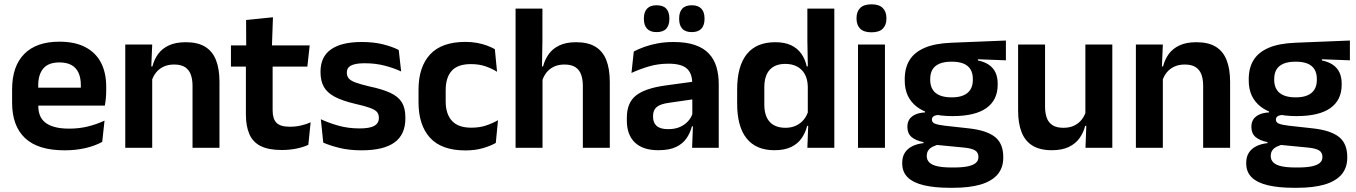

<svg xmlns="http://www.w3.org/2000/svg" viewBox="-20 -702 6439 912"><path d="M286.5 12Q160.5 12 99 -46Q37.5 -104 37.5 -214V-278Q37.5 -387 95 -445.5Q152.5 -504 262 -504Q336 -504 385.5 -478Q435 -452 459.8 -404.2Q484.5 -356.5 484.5 -290V-272.5Q484.5 -254.5 482.8 -235.8Q481 -217 478 -200.5H362Q363.5 -228 363.8 -252.8Q364 -277.5 364 -297.5Q364 -332 353 -356.2Q342 -380.5 319.5 -393Q297 -405.5 262 -405.5Q210.5 -405.5 186 -377Q161.5 -348.5 161.5 -296V-250.5L162 -236V-197.5Q162 -174.5 169.2 -155Q176.5 -135.5 193.5 -121.2Q210.5 -107 238.8 -99Q267 -91 309.5 -91Q355.5 -91 397.2 -101.2Q439 -111.5 476.5 -129L465.5 -28Q432 -9.5 386.8 1.2Q341.5 12 286.5 12ZM105.5 -200.5V-285.5H452V-200.5Z M894.5 0V-294.5Q894.5 -325.5 886.2 -348Q878 -370.5 859 -383Q840 -395.5 807 -395.5Q778 -395.5 756.2 -385Q734.5 -374.5 720.8 -356.8Q707 -339 700 -316.5L680 -386.5H704Q712 -419 730.8 -445Q749.5 -471 781.8 -486.2Q814 -501.5 862.5 -501.5Q919 -501.5 954 -480.2Q989 -459 1005.8 -417Q1022.5 -375 1022.5 -313V0ZM575 0V-490.5H703L698 -371L703 -360.5V0Z M1318 10.5Q1255.5 10.5 1218.2 -8.2Q1181 -27 1164.5 -65Q1148 -103 1148 -158.5V-444.5H1275V-177.5Q1275 -137.5 1293.2 -118.8Q1311.5 -100 1357.5 -100Q1384.5 -100 1409.5 -105.8Q1434.5 -111.5 1455.5 -121L1444.5 -14Q1419.5 -2.5 1387.2 4Q1355 10.5 1318 10.5ZM1077 -385.5V-486.5H1451L1440 -385.5ZM1149.5 -477 1149 -607 1276.5 -620 1271.5 -477Z M1698 12Q1639 12 1593.2 0.8Q1547.5 -10.5 1515.5 -24.5L1504 -135.5Q1542 -118 1587.8 -105Q1633.5 -92 1688.5 -92Q1736.5 -92 1758 -104.2Q1779.5 -116.5 1779.5 -141V-144Q1779.5 -160.5 1769.8 -171Q1760 -181.5 1735.5 -190.2Q1711 -199 1666.5 -209Q1605 -223.5 1569.2 -242.8Q1533.5 -262 1518 -290.2Q1502.5 -318.5 1502.5 -358V-362.5Q1502.5 -432 1552 -467.2Q1601.5 -502.5 1698.5 -502.5Q1756 -502.5 1800.2 -491.2Q1844.5 -480 1874 -464.5L1885.5 -362.5Q1850.5 -379 1807 -390.2Q1763.5 -401.5 1713.5 -401.5Q1681 -401.5 1662.2 -396.2Q1643.5 -391 1635.5 -381.5Q1627.5 -372 1627.5 -358.5V-356Q1627.5 -341 1636.2 -330Q1645 -319 1668.5 -310.2Q1692 -301.5 1734.5 -291.5Q1796.5 -278.5 1834 -261Q1871.5 -243.5 1888.5 -216.2Q1905.5 -189 1905.5 -145V-139Q1905.5 -63 1854 -25.5Q1802.5 12 1698 12Z M2191 12.5Q2077.5 12.5 2022.8 -47.5Q1968 -107.5 1968 -216V-276Q1968 -384 2023 -443.5Q2078 -503 2191 -503Q2220.5 -503 2246.2 -498.2Q2272 -493.5 2293.2 -485.5Q2314.5 -477.5 2330.5 -468.5L2341 -361Q2316.5 -376.5 2286.2 -387Q2256 -397.5 2216.5 -397.5Q2154.5 -397.5 2125.8 -365.8Q2097 -334 2097 -273.5V-220.5Q2097 -160.5 2126.8 -128Q2156.5 -95.5 2218.5 -95.5Q2258 -95.5 2288.5 -105.8Q2319 -116 2345.5 -131L2335 -23Q2310.5 -9 2273.5 1.8Q2236.5 12.5 2191 12.5Z M2748.5 0V-294.5Q2748.5 -325.5 2740.2 -348Q2732 -370.5 2713 -383Q2694 -395.5 2661 -395.5Q2632 -395.5 2610.5 -385Q2589 -374.5 2575.2 -356.8Q2561.5 -339 2555 -316.5L2529 -386.5H2559.5Q2568 -419 2586.5 -445Q2605 -471 2637 -486.2Q2669 -501.5 2716.5 -501.5Q2773 -501.5 2808 -480.2Q2843 -459 2859.8 -417Q2876.5 -375 2876.5 -313V0ZM2429 0V-661H2556.5V-510L2554 -357.5L2557 -348V0Z M3267.5 0 3272 -120 3268.5 -131V-284.5L3268 -306.5Q3268 -354.5 3241.8 -377Q3215.5 -399.5 3156 -399.5Q3105.5 -399.5 3061.2 -386.2Q3017 -373 2979.5 -355.5L2990.5 -457.5Q3012.5 -469 3040.8 -479.2Q3069 -489.5 3104 -496Q3139 -502.5 3179.5 -502.5Q3239.5 -502.5 3281 -488.2Q3322.5 -474 3347.2 -447.5Q3372 -421 3383 -384.2Q3394 -347.5 3394 -303V0ZM3107 11.5Q3034 11.5 2995.8 -25Q2957.5 -61.5 2957.5 -129V-143Q2957.5 -214.5 3001.5 -248.8Q3045.5 -283 3141 -296L3280 -315L3287.5 -232.5L3159.5 -214Q3117.5 -208.5 3099.8 -194Q3082 -179.5 3082 -151.5V-146.5Q3082 -119 3099.2 -103.8Q3116.5 -88.5 3153.5 -88.5Q3186.5 -88.5 3210 -99Q3233.5 -109.5 3248.8 -126.8Q3264 -144 3270.5 -165.5L3288.5 -102H3266.5Q3258.5 -70.5 3240.8 -44.8Q3223 -19 3191 -3.8Q3159 11.5 3107 11.5ZM3098.5 -549.5Q3068.5 -549.5 3053.5 -565.8Q3038.5 -582 3038.5 -611.5V-615Q3038.5 -644.5 3053.5 -660.8Q3068.5 -677 3098.5 -677Q3130 -677 3144.8 -660.8Q3159.5 -644.5 3159.5 -615V-611.5Q3159.5 -582 3144.8 -565.8Q3130 -549.5 3098.5 -549.5ZM3266 -549.5Q3235.5 -549.5 3220.8 -565.8Q3206 -582 3206 -611.5V-615Q3206 -644.5 3220.8 -660.8Q3235.5 -677 3266 -677Q3296.5 -677 3311.5 -660.8Q3326.5 -644.5 3326.5 -615V-611.5Q3326.5 -582 3311.5 -565.8Q3296.5 -549.5 3266 -549.5Z M3658 11.5Q3571.5 11.5 3526.5 -44.5Q3481.5 -100.5 3481.5 -209.5V-277Q3481.5 -387.5 3527 -444.5Q3572.5 -501.5 3662.5 -501.5Q3706.5 -501.5 3736.8 -487.5Q3767 -473.5 3785.8 -447.5Q3804.5 -421.5 3812 -386.5H3849.5L3817 -291.5Q3816 -326 3802.8 -349.8Q3789.5 -373.5 3766 -386Q3742.5 -398.5 3710.5 -398.5Q3662 -398.5 3636.2 -370.5Q3610.5 -342.5 3610.5 -287V-206Q3610.5 -151 3636.2 -123Q3662 -95 3711.5 -95Q3739.5 -95 3761.5 -105.5Q3783.5 -116 3798.2 -134.2Q3813 -152.5 3819.5 -175.5L3850 -104H3814Q3806 -72 3788 -45.8Q3770 -19.5 3738.5 -4Q3707 11.5 3658 11.5ZM3815 0 3819.5 -120 3817 -148.5V-349L3817.5 -369.5L3815 -510V-661H3943V0Z M4055.5 0V-490.5H4183.5V0ZM4119.5 -548.5Q4083 -548.5 4065.8 -565.8Q4048.5 -583 4048.5 -613.5V-616Q4048.5 -646.5 4065.8 -664Q4083 -681.5 4119.5 -681.5Q4155.5 -681.5 4173 -664Q4190.5 -646.5 4190.5 -616V-613.5Q4190.5 -582.5 4173 -565.5Q4155.5 -548.5 4119.5 -548.5Z M4504 -150.5Q4392.5 -150.5 4335 -194.8Q4277.5 -239 4277.5 -319V-326.5Q4277.5 -379.5 4300.5 -416.8Q4323.5 -454 4372.5 -475Q4421.5 -496 4499.5 -499L4758 -509.5V-415.5L4625 -420.5V-415Q4656.5 -408.5 4677.2 -394.2Q4698 -380 4708.5 -357.8Q4719 -335.5 4719 -304V-299.5Q4719 -227 4665.5 -188.8Q4612 -150.5 4504 -150.5ZM4498 93.5H4512Q4551 93.5 4576.5 88.2Q4602 83 4614.8 72.2Q4627.5 61.5 4627.5 44.5V43Q4627.5 22 4611.2 12.2Q4595 2.5 4559 -1L4415.5 -15L4445 -16.5Q4426.5 -13 4412.2 -6.2Q4398 0.5 4390 11.5Q4382 22.5 4382 38.5V39.5Q4382 58 4395 70.2Q4408 82.5 4434 88Q4460 93.5 4498 93.5ZM4491 190Q4420 190 4369.5 178.2Q4319 166.5 4292.2 141Q4265.5 115.5 4265.5 73.5V71.5Q4265.5 43 4278 23.5Q4290.5 4 4313.5 -7.5Q4336.5 -19 4366.5 -22V-27Q4328.5 -34.5 4309.2 -51.8Q4290 -69 4290 -99V-99.5Q4290 -120.5 4299.5 -135Q4309 -149.5 4327.8 -158Q4346.5 -166.5 4374 -168V-182.5L4482.5 -155.5L4447.5 -156.5Q4424.5 -156 4415.5 -150.2Q4406.5 -144.5 4406.5 -134V-133.5Q4406.5 -120.5 4420.5 -114.8Q4434.5 -109 4467 -105L4584.5 -92Q4667 -82.5 4706.2 -51.5Q4745.5 -20.5 4745.5 44V46.5Q4745.5 96 4717.5 127.8Q4689.5 159.5 4636.8 174.8Q4584 190 4509 190ZM4500.5 -239.5Q4534 -239.5 4556.2 -249Q4578.5 -258.5 4589.8 -277Q4601 -295.5 4601 -322V-327.5Q4601 -354 4590 -372.2Q4579 -390.5 4557 -399.8Q4535 -409 4501.5 -409H4500Q4464.5 -409 4442 -399.2Q4419.5 -389.5 4409 -371.2Q4398.5 -353 4398.5 -327.5V-322Q4398.5 -295.5 4409.8 -277Q4421 -258.5 4443.8 -249Q4466.5 -239.5 4500.5 -239.5Z M4944 -490.5V-195.5Q4944 -165 4952.2 -142.2Q4960.5 -119.5 4979.8 -107.2Q4999 -95 5031.5 -95Q5061 -95 5082.5 -105.5Q5104 -116 5118 -133.8Q5132 -151.5 5138.5 -173.5L5158.5 -104H5134.5Q5126.5 -72 5107.8 -45.8Q5089 -19.5 5056.8 -4Q5024.5 11.5 4976 11.5Q4920 11.5 4884.8 -10Q4849.5 -31.5 4832.8 -73.5Q4816 -115.5 4816 -177V-490.5ZM5263.5 -490.5V0H5136L5140.5 -119L5135.5 -129.5V-490.5Z M5695 0V-294.5Q5695 -325.5 5686.8 -348Q5678.5 -370.5 5659.5 -383Q5640.5 -395.5 5607.5 -395.5Q5578.5 -395.5 5556.8 -385Q5535 -374.5 5521.2 -356.8Q5507.5 -339 5500.5 -316.5L5480.5 -386.5H5504.5Q5512.5 -419 5531.2 -445Q5550 -471 5582.2 -486.2Q5614.5 -501.5 5663 -501.5Q5719.5 -501.5 5754.5 -480.2Q5789.5 -459 5806.2 -417Q5823 -375 5823 -313V0ZM5375.5 0V-490.5H5503.5L5498.5 -371L5503.5 -360.5V0Z M6138 -150.5Q6026.5 -150.5 5969 -194.8Q5911.5 -239 5911.5 -319V-326.5Q5911.5 -379.5 5934.5 -416.8Q5957.5 -454 6006.5 -475Q6055.5 -496 6133.5 -499L6392 -509.5V-415.5L6259 -420.5V-415Q6290.5 -408.5 6311.2 -394.2Q6332 -380 6342.5 -357.8Q6353 -335.5 6353 -304V-299.5Q6353 -227 6299.5 -188.8Q6246 -150.5 6138 -150.5ZM6132 93.5H6146Q6185 93.5 6210.5 88.2Q6236 83 6248.8 72.2Q6261.5 61.5 6261.5 44.5V43Q6261.5 22 6245.2 12.2Q6229 2.5 6193 -1L6049.5 -15L6079 -16.5Q6060.5 -13 6046.2 -6.2Q6032 0.5 6024 11.5Q6016 22.5 6016 38.5V39.5Q6016 58 6029 70.2Q6042 82.5 6068 88Q6094 93.5 6132 93.5ZM6125 190Q6054 190 6003.5 178.2Q5953 166.5 5926.2 141Q5899.5 115.5 5899.5 73.5V71.5Q5899.5 43 5912 23.5Q5924.5 4 5947.5 -7.5Q5970.5 -19 6000.5 -22V-27Q5962.5 -34.5 5943.2 -51.8Q5924 -69 5924 -99V-99.5Q5924 -120.5 5933.5 -135Q5943 -149.5 5961.8 -158Q5980.5 -166.5 6008 -168V-182.5L6116.5 -155.5L6081.5 -156.5Q6058.5 -156 6049.5 -150.2Q6040.5 -144.5 6040.5 -134V-133.5Q6040.5 -120.5 6054.5 -114.8Q6068.5 -109 6101 -105L6218.5 -92Q6301 -82.5 6340.2 -51.5Q6379.5 -20.5 6379.5 44V46.5Q6379.5 96 6351.5 127.8Q6323.5 159.5 6270.8 174.8Q6218 190 6143 190ZM6134.5 -239.5Q6168 -239.5 6190.2 -249Q6212.5 -258.5 6223.8 -277Q6235 -295.5 6235 -322V-327.5Q6235 -354 6224 -372.2Q6213 -390.5 6191 -399.8Q6169 -409 6135.5 -409H6134Q6098.5 -409 6076 -399.2Q6053.5 -389.5 6043 -371.2Q6032.5 -353 6032.5 -327.5V-322Q6032.5 -295.5 6043.8 -277Q6055 -258.5 6077.8 -249Q6100.5 -239.5 6134.5 -239.5Z"/></svg>

Font: Anek Telugu Medium SemiBold
Style: Regular
Weight: 600
Version: Version 1.003